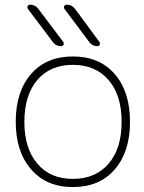

<svg xmlns="http://www.w3.org/2000/svg" viewBox="-20 -794 602 804"><path d="M136.7 -108.4Q190.4 -44.9 285.2 -44.9Q379.9 -44.9 434.6 -108.4Q489.3 -171.9 489.3 -283.7Q489.3 -395.5 434.6 -459Q379.9 -522.5 285.2 -522.5Q190.4 -522.5 136.2 -459Q82 -395.5 82 -283.7Q82 -171.9 136.7 -108.4ZM110.4 -85Q45.9 -158.2 45.9 -284.2Q45.9 -410.2 109.9 -483.9Q173.8 -557.6 285.2 -557.6Q396.5 -557.6 460.4 -483.9Q524.4 -410.2 524.4 -284.2Q524.4 -158.2 460.4 -84.5Q396.5 -10.7 285.2 -10.7Q173.8 -10.7 110.4 -85ZM387.7 -600.6Q366.2 -600.6 353.5 -618.2L250 -756.8Q246.1 -761.7 249 -768.1Q252 -774.4 258.8 -774.4Q281.2 -774.4 294.9 -755.9L396.5 -618.2Q398.4 -615.2 398.4 -611.3Q398.4 -609.4 397.5 -606.4Q394.5 -600.6 387.7 -600.6ZM236.3 -600.6Q213.9 -600.6 201.2 -618.2L96.7 -756.8Q94.7 -759.8 94.7 -763.7Q94.7 -765.6 95.7 -768.6Q99.6 -774.4 105.5 -774.4Q127.9 -774.4 140.6 -756.8L245.1 -618.2Q247.1 -615.2 247.1 -611.3Q247.1 -609.4 246.1 -606.4Q242.2 -600.6 236.3 -600.6Z"/></svg>

Font: Gen Jyuu Gothic ExtraLight
Style: Regular
Weight: 100
Designer: [Source Han Sans]
Ryoko NISHIZUKA  (kana & ideographs); Paul D. Hunt (Latin, Greek & Cyrillic); Wenlong ZHANG  (bopomofo
Version: Version 1.002.20150607